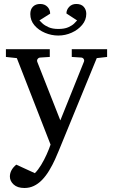

<svg xmlns="http://www.w3.org/2000/svg" viewBox="-20 -730 570 968"><path d="M520 -442.9 467.8 -437 275.9 30.8Q269.5 46.9 257.3 74Q245.1 101.1 228 129.6Q210.9 158.2 189.9 179.2Q171.9 197.3 150.4 207.5Q128.9 217.8 103 217.8Q67.9 217.8 48.8 200.2Q29.8 182.6 29.8 160.2Q29.8 127 62 100.1L155.8 143.1Q172.4 126.5 187.7 101.1Q203.1 75.7 215.3 48.3Q227.5 21 234.9 -1L64.9 -437L9.8 -442.9V-481.9H231V-442.9L183.1 -439.9Q174.8 -439.5 169.9 -432.9Q165 -426.3 168 -418L284.2 -123L402.8 -418Q406.2 -425.8 401.9 -432.6Q397.5 -439.5 389.2 -439.9L341.8 -442.9V-481.9H520ZM415 -660.2Q415 -629.4 394.3 -604.5Q373.5 -579.6 341.3 -565.2Q309.1 -550.8 273.9 -550.8Q239.3 -550.8 206.8 -564.5Q174.3 -578.1 153.6 -602.5Q132.8 -627 132.8 -659.2Q132.8 -683.1 146.2 -696.5Q159.7 -710 182.6 -710Q205.6 -710 219.2 -695.6Q232.9 -681.2 232.9 -661.1L178.7 -627Q183.6 -621.6 194.8 -611.3Q206.1 -601.1 225.6 -592.5Q245.1 -584 273.9 -584Q304.7 -584 324 -592.5Q343.3 -601.1 353.8 -611.3Q364.3 -621.6 368.7 -627L314.9 -662.1Q314.9 -680.7 328.6 -695.3Q342.3 -710 364.7 -710Q389.6 -710 402.3 -695.6Q415 -681.2 415 -660.2Z"/></svg>

Font: Charis
Style: Regular
Weight: 400
Designer: Walt Agee, Miriam Martin, Annie Olsen, Victor Gaultney, Lorna Priest, Alan Ward, Bob Hallissy, Martin Hosken, Sharon Cor
Foundry: SIL Global
Version: Version 7.000